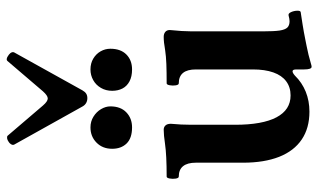

<svg xmlns="http://www.w3.org/2000/svg" viewBox="-206 -716 939 566"><g transform="rotate(-90 263.0 -432.5)"><path d="M341.8 -4.9V-27.8Q341.8 -39.1 336.4 -39.1Q331.5 -39.1 323.7 -32.2Q303.2 -11.2 276.1 -0.2Q249 10.7 217.3 10.7Q168.9 10.7 135.3 -12Q101.6 -34.7 84.2 -78.6Q66.9 -122.6 66.9 -185.1V-324.2Q66.9 -349.1 56.6 -361.8Q46.4 -374.5 25.9 -374.5Q21.5 -374.5 20 -383.5Q18.6 -392.6 20.3 -401.4Q22 -410.2 25.9 -410.2Q89.4 -410.2 122.1 -415Q148.4 -418.9 164.1 -418.9Q171.9 -418.9 176.8 -413.6Q181.6 -408.2 181.6 -397.9Q178.7 -367.2 178.7 -337.9V-208.5Q178.7 -127.9 200.7 -86.4Q222.7 -44.9 265.1 -44.9Q289.6 -44.9 306.9 -57.9Q324.2 -70.8 333 -95.7Q341.8 -120.6 341.8 -156.2V-324.2Q341.8 -374.5 300.8 -374.5Q296.4 -374.5 294.9 -383.5Q293.5 -392.6 295.2 -401.4Q296.9 -410.2 300.8 -410.2Q334 -410.2 357.9 -411.1Q381.8 -412.1 397.9 -414.6Q412.6 -417 421.1 -418Q429.7 -418.9 438 -418.9Q446.8 -418.9 452.4 -414.3Q458 -409.7 458 -400.9Q454.1 -363.3 454.1 -337.9V-125Q454.1 -93.3 456.5 -77.1Q459 -61 465.3 -54.4Q471.7 -47.9 483.9 -47.9Q490.2 -47.9 501 -50.8Q506.8 -52.2 510.7 -43.7Q514.6 -35.2 514.9 -25.4Q515.1 -15.6 510.7 -15.1Q497.1 -13.2 474.4 -9.5Q451.7 -5.9 430.2 -1.5L410.6 2.4Q385.3 7.3 358.9 15.1Q353 17.1 349.6 17.1Q345.7 17.1 343.8 11.5Q341.8 5.9 341.8 -4.9ZM107.9 -570.8Q107.9 -599.1 126 -616.9Q144 -634.8 170.9 -634.8Q188.5 -634.8 202.6 -626Q216.8 -617.2 224.9 -603.5Q232.9 -589.8 232.9 -576.2Q232.9 -545.9 215.3 -529.1Q197.8 -512.2 170.9 -512.2Q139.2 -512.2 123.5 -528.3Q107.9 -544.4 107.9 -570.8ZM278.8 -570.8Q278.8 -589.4 287.4 -604Q295.9 -618.7 310.3 -626.7Q324.7 -634.8 341.8 -634.8Q359.9 -634.8 373.8 -626.5Q387.7 -618.2 395.3 -604.7Q402.8 -591.3 402.8 -576.2Q402.8 -545.9 386 -529.1Q369.1 -512.2 341.8 -512.2Q320.8 -512.2 306.6 -519.8Q292.5 -527.3 285.6 -540.5Q278.8 -553.7 278.8 -570.8ZM232.4 -658.7 120.1 -859.9Q118.7 -862.8 119.9 -866.2Q121.1 -869.6 125 -873.5L128.4 -876Q133.8 -879.9 138.9 -880.6Q144 -881.3 146.5 -878.9L235.4 -774.9Q241.7 -767.6 246.8 -764.2Q252 -760.7 256.3 -760.7Q264.6 -760.7 277.3 -774.9L366.2 -878.9Q368.7 -882.3 373.3 -881.6Q377.9 -880.9 382.8 -877L384.3 -876L385.7 -875Q391.1 -870.6 392.3 -866.7Q393.6 -862.8 392.1 -859.9L280.3 -658.7Q275.9 -650.9 270.5 -647.5Q265.1 -644 257.3 -644Q249 -644 242.7 -647.7Q236.3 -651.4 232.4 -658.7Z"/></g></svg>

Font: Junicode Two Beta VF
Style: Regular
Weight: 400
Designer: Peter S. Baker
Foundry: Briery Creek Software
Version: Version 1.031 beta; ttfautohint (v1.8.1.43-b0c9)